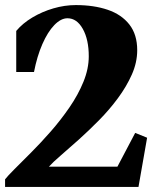

<svg xmlns="http://www.w3.org/2000/svg" viewBox="-20 -737 600 757"><path d="M0 0V-30Q10 -43 37.5 -70.5Q65 -98 102.5 -135.5Q140 -173 179.5 -218Q219 -263 253.5 -313Q288 -363 309 -414.5Q330 -466 330 -515Q330 -581 306.5 -623Q283 -665 246 -665Q220 -665 194 -638Q168 -611 147 -563Q126 -515 114 -453H44V-615Q69 -645 107.5 -668Q146 -691 190.5 -704Q235 -717 279 -717Q350 -717 404.5 -698.5Q459 -680 490 -640.5Q521 -601 521 -539Q521 -491 500 -443.5Q479 -396 445 -350Q411 -304 370.5 -263Q330 -222 290.5 -186.5Q251 -151 219.5 -124Q188 -97 173 -80H443L513 -213L560 -194L526 0Z"/></svg>

Font: Wittgenstein Black
Style: Regular
Weight: 900
Designer: Jörg Drees
Foundry: Jörg Drees
Version: Version 1.303; ttfautohint (v1.8.4.7-5d5b)